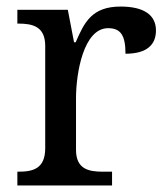

<svg xmlns="http://www.w3.org/2000/svg" viewBox="-20 -566 511 586"><path d="M33 0H322V-42H294C250 -42 212 -50 212 -109V-266C212 -343 235 -480 310 -480C349 -480 363 -457 363 -402C430 -402 456 -431 456 -473C456 -519 421 -546 348 -546C260 -546 237 -497 211 -437H206L187 -536H33V-494H36C80 -494 118 -485 118 -426V-114C118 -51 81 -42 36 -42H33Z"/></svg>

Font: Noto Nastaliq Urdu
Style: Regular
Weight: 400
Designer: Monotype Design Team (Patrick Giasson: type design, Kamal Mansour: OpenType code, Glenda Bellarosa). Updated by Simon Co
Foundry: Monotype Imaging Inc., Simon Cozens
Version: Version 3.009